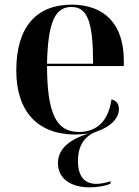

<svg xmlns="http://www.w3.org/2000/svg" viewBox="-20 -568 597 825"><path d="M365 237C398 237 434 231 455 221V211C432 218 412 222 394 222C342 222 315 188 315 124C315 58 342 17 396 -3C460 -25 491 -63 491 -99C491 -119 482 -136 459 -141C445 -42 391 -1 319 -1C221 -1 183 -81 182 -284H512V-308C512 -466 427 -548 288 -548C136 -548 50 -452 50 -265C50 -91 140 10 304 10C322 10 339 8 360 6C262 36 229 83 229 133C229 200 285 237 365 237ZM380 -294H182C186 -472 216 -538 287 -538C357 -538 380 -472 380 -294Z"/></svg>

Font: Noto Serif Display SemiBold
Style: Regular
Weight: 600
Designer: Monotype Design Team
Foundry: Monotype Imaging Inc.
Version: Version 2.009